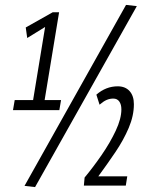

<svg xmlns="http://www.w3.org/2000/svg" viewBox="-20 -755 623 783"><path d="M33 -306 40 -347H115L164 -645L91 -600L85 -643L195 -705H221L162 -347H229L222 -306ZM123 8 80 3 494 -735 538 -730ZM322 2 325 -31Q360 -73 394.5 -123Q429 -173 452 -222Q475 -271 475 -309Q475 -329 466.5 -341Q458 -353 442 -353Q428 -353 415 -347.5Q402 -342 386 -328L373 -369Q412 -403 460 -403Q491 -403 508.5 -383.5Q526 -364 526 -330Q526 -283 505 -233.5Q484 -184 450.5 -134.5Q417 -85 381 -36H499L493 2Z"/></svg>

Font: Georama Condensed
Style: Italic
Weight: 400
Width: 3
Italic angle: -9°
Designer: Jean-Baptiste Levee
Foundry: Production Type
Version: Version 1.000